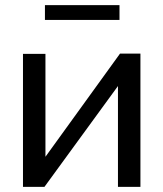

<svg xmlns="http://www.w3.org/2000/svg" viewBox="-20 -732 640 752"><path d="M70 0V-521H158V-118L450 -522H530V0H442V-395L154 0ZM156 -654V-712H448V-654Z"/></svg>

Font: Raleway Medium
Style: Regular
Weight: 500
Designer: Matt McInerney, Pablo Impallari, Rodrigo Fuenzalida
Foundry: Matt McInerney, Pablo Impallari, Rodrigo Fuenzalida
Version: Version 4.026